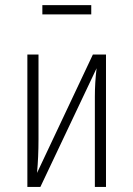

<svg xmlns="http://www.w3.org/2000/svg" viewBox="-20 -737 526 757"><path d="M339.8 -680.2H147V-716.8H339.8ZM397.9 -522V0H354V-356Q354 -411.1 360.8 -467.8L139.2 0H87.9V-522H131.8V-188Q131.8 -118.2 126 -55.2L346.2 -522Z"/></svg>

Font: Fira Sans Compressed ExtraLight
Style: Regular
Weight: 250
Width: 1
Designer: Carrois Corporate & Edenspiekermann AG
Foundry: Carrois Corporate GbR & Edenspiekermann AG
Version: Version 4.203;PS 004.203;hotconv 1.0.88;makeotf.lib2.5.64775